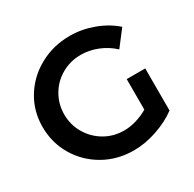

<svg xmlns="http://www.w3.org/2000/svg" viewBox="-157 -875 1061 1051"><g transform="rotate(-30 373.5 -349.5)"><path d="M561 -348H678V-82Q623 -41 548 -15.5Q473 10 401 10Q298 10 213.5 -38Q129 -86 80 -168.5Q31 -251 31 -351Q31 -451 81 -532.5Q131 -614 217.5 -661.5Q304 -709 409 -709Q484 -709 557 -682Q630 -655 683 -608L607 -509Q567 -547 514.5 -568Q462 -589 409 -589Q343 -589 287.5 -557.5Q232 -526 200 -471Q168 -416 168 -351Q168 -285 200.5 -230Q233 -175 288 -143Q343 -111 410 -111Q446 -111 485.5 -122.5Q525 -134 561 -155Z"/></g></svg>

Font: Montserrat Medium
Style: Regular
Weight: 500
Designer: Julieta Ulanovsky
Foundry: Julieta Ulanovsky
Version: Version 6.001